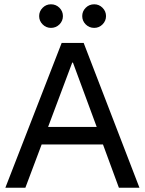

<svg xmlns="http://www.w3.org/2000/svg" viewBox="-20 -875 675 895"><path d="M5 0 267.5 -675H370L630 0H534.2L460 -201.7H174.2L98.3 0ZM204.2 -283.3H430.8L320 -583.3H316.7ZM419.2 -745Q395.8 -745 379.6 -761.2Q363.3 -777.5 363.3 -800Q363.3 -822.5 379.6 -838.8Q395.8 -855 419.2 -855Q441.7 -855 457.9 -838.8Q474.2 -822.5 474.2 -800Q474.2 -777.5 457.9 -761.2Q441.7 -745 419.2 -745ZM217.5 -745Q195 -745 178.8 -761.2Q162.5 -777.5 162.5 -800Q162.5 -822.5 178.8 -838.8Q195 -855 217.5 -855Q240.8 -855 257.1 -838.8Q273.3 -822.5 273.3 -800Q273.3 -777.5 257.1 -761.2Q240.8 -745 217.5 -745Z"/></svg>

Font: Funnel Sans Light
Style: Regular
Weight: 400
Version: Version 1.000